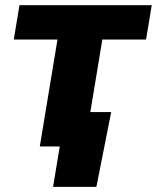

<svg xmlns="http://www.w3.org/2000/svg" viewBox="-20 -566 606 742"><path d="M133.8 0 202.1 -413.1H33.2L55.2 -545.9H566.4L544.4 -413.1H375.5L307.1 0ZM185.1 156.2 210.9 0H166.5L188.5 -132.8H409.7L352.5 156.2Z"/></svg>

Font: Inter Extra Bold
Style: Italic
Weight: 800
Italic angle: -9.39999°
Designer: Rasmus Andersson
Foundry: rsms
Version: Version 4.000;git-3c8e0fc